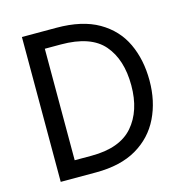

<svg xmlns="http://www.w3.org/2000/svg" viewBox="-99 -752 810 845"><g transform="rotate(-15 305.5 -330.0)"><path d="M75 0V-660H232Q349 -660 423.5 -617Q498 -574 533 -499.5Q568 -425 568 -330Q568 -236 531.5 -161Q495 -86 421.5 -43Q348 0 236 0ZM159 -76H236Q365 -76 425 -145Q485 -214 485 -330Q485 -448 426.5 -516Q368 -584 232 -584H159Z"/></g></svg>

Font: Lil Grotesk Medium
Style: Regular
Weight: 500
Designer: Bastien Sozeau
Foundry: NBR — Bastien Sozeau
Version: Version 3.003; ttfautohint (v1.8.4.7-5d5b);gftools[0.9.33]